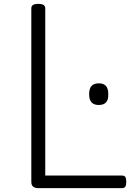

<svg xmlns="http://www.w3.org/2000/svg" viewBox="-20 -973 700 993"><path d="M178 0Q142 0 142 -32V-930Q142 -942 151 -947.5Q160 -953 178 -953Q196 -953 205 -947.5Q214 -942 214 -930V-65H611Q623 -65 628 -58Q633 -51 633 -33Q633 -15 628 -7.5Q623 0 611 0ZM491 -430Q466 -430 453.5 -443.5Q441 -457 441 -486Q441 -515 453.5 -528.5Q466 -542 491 -542Q516 -542 528 -528.5Q540 -515 540 -486Q541 -457 528.5 -443.5Q516 -430 491 -430Z"/></svg>

Font: Playwrite US Modern Light
Style: Regular
Weight: 300
Designer: Veronika Burian, José Scaglione
Foundry: TypeTogether
Version: Version 1.003